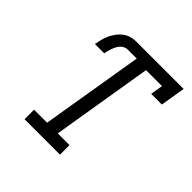

<svg xmlns="http://www.w3.org/2000/svg" viewBox="-189 -894 1054 1054"><g transform="rotate(45 337.5 -367.5)"><path d="M151 0V-74H252L351 -671H280Q269 -671 258 -665.5Q247 -660 239 -651Q231 -642 225.5 -631.5Q220 -621 216 -610Q212 -599 209 -587.5Q206 -576 204 -565H132Q136 -585 140.5 -604.5Q145 -624 153.5 -642.5Q162 -661 174.5 -678.5Q187 -696 203.5 -709Q220 -722 240 -728.5Q260 -735 280 -735H651L627 -590H544L556 -662H432L335 -74H426V0Z"/></g></svg>

Font: Iosevka Plex Etoile
Style: Italic
Weight: 400
Italic angle: -9°
Designer: Belleve Invis
Foundry: Belleve Invis
Version: Version 25.1.1; ttfautohint (v1.8.4)